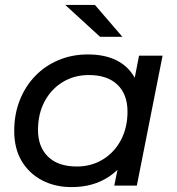

<svg xmlns="http://www.w3.org/2000/svg" viewBox="-20 -757 722 783"><path d="M272 6Q205 6 152 -21.5Q99 -49 68.5 -100Q38 -151 38 -223Q38 -291 60.5 -348Q83 -405 123.5 -447Q164 -489 219 -512Q274 -535 338 -535Q407 -535 455 -511Q503 -487 529 -440.5Q555 -394 555 -327Q555 -229 521 -153.5Q487 -78 423.5 -36Q360 6 272 6ZM293 -78Q353 -78 400 -107Q447 -136 473.5 -186.5Q500 -237 500 -302Q500 -372 459 -411.5Q418 -451 342 -451Q283 -451 236 -422.5Q189 -394 162 -343.5Q135 -293 135 -227Q135 -158 176 -118Q217 -78 293 -78ZM446 0 474 -137 506 -260 519 -386 547 -530H643L538 0ZM388 -607 246 -737H367L479 -607Z"/></svg>

Font: Montserrat Thin Medium
Style: Italic
Weight: 500
Italic angle: -11.3°
Version: Version 9.000